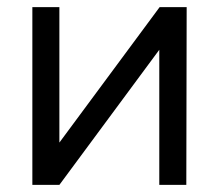

<svg xmlns="http://www.w3.org/2000/svg" viewBox="-20 -520 615 540"><path d="M71 -500H147V-119L429 -500H505L504 0H428V-380L147 0H71Z"/></svg>

Font: Nata Sans
Style: Regular
Weight: 400
Designer: Daniel Uzquiano Cruz
Version: Version 1.001